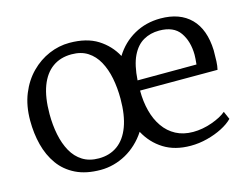

<svg xmlns="http://www.w3.org/2000/svg" viewBox="-84 -704 1100 851"><g transform="rotate(-15 466.5 -279.0)"><path d="M282 11Q215 11 167.8 -12.2Q120.5 -35.5 91.5 -76Q62.5 -116.5 49 -169Q35.5 -221.5 35.5 -280.5Q35.5 -349 57.2 -402.5Q79 -456 115.8 -493Q152.5 -530 198.2 -549.5Q244 -569 292 -569Q371 -569 421.8 -537Q472.5 -505 500.5 -453Q534.5 -508 588.8 -538.5Q643 -569 710 -569Q798.5 -569 848.5 -518.8Q898.5 -468.5 902 -371.5Q902 -343 901 -321.5Q900 -300 896 -283.5H540.5Q540.5 -233 551.8 -189.8Q563 -146.5 585.8 -114Q608.5 -81.5 642.5 -63.5Q676.5 -45.5 721 -45.5Q764 -45.5 807.8 -61Q851.5 -76.5 874.5 -96.5L890.5 -60Q871.5 -40.5 840.2 -24.5Q809 -8.5 771.2 1.2Q733.5 11 695 11Q622.5 11 571.8 -20.8Q521 -52.5 491.5 -107.5Q473 -79 449.2 -56.8Q425.5 -34.5 398.2 -19.5Q371 -4.5 341.5 3.2Q312 11 282 11ZM126 -286.5Q126 -236.5 135 -192Q144 -147.5 163 -113.2Q182 -79 212.8 -59.8Q243.5 -40.5 287 -40.5Q337 -40.5 373 -66.5Q409 -92.5 428.2 -144Q447.5 -195.5 447.5 -271.5Q447.5 -321 438.8 -365.5Q430 -410 411.2 -444.2Q392.5 -478.5 362.2 -498Q332 -517.5 288 -517.5Q237 -517.5 200.8 -491.5Q164.5 -465.5 145.2 -414.2Q126 -363 126 -286.5ZM541.5 -330 812 -330.5Q813.5 -341 814.2 -355.8Q815 -370.5 815 -374.5Q814.5 -436 785.8 -477.2Q757 -518.5 690.5 -518.5Q650 -518.5 618 -500.2Q586 -482 566 -440.8Q546 -399.5 541.5 -330Z"/></g></svg>

Font: Merriweather 20pt Light
Style: Regular
Weight: 300
Version: Version 2.100